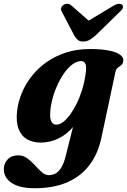

<svg xmlns="http://www.w3.org/2000/svg" viewBox="-69 -738 670 1012"><path d="M465.1 -10.4Q447 74 401.6 133.2Q356.3 192.3 284.3 223.3Q212.3 254.2 113.7 254.2Q34.3 254.2 -7.3 226.4Q-48.9 198.5 -48.9 153.6Q-48.9 123.6 -28.6 102.1Q-8.3 80.6 26.9 80.6Q53.3 80.6 74.8 96.4Q96.3 112.1 114.9 132.9Q133.5 153.7 151.4 169.5Q169.4 185.2 188.5 185.2Q208.4 185.2 225.1 175.5Q241.8 165.8 255 143.7Q268.3 121.7 277.2 85L341.4 -171.6L364.4 -157.7Q347.5 -105.3 314.2 -66.7Q280.9 -28.1 237.3 -7.3Q193.7 13.5 144.8 13.5Q102.3 13.5 72.3 -4.6Q42.3 -22.6 28.6 -59.2Q14.9 -95.9 20.9 -151.2Q26.2 -200 45.8 -247.5Q65.4 -295.1 98.5 -337Q131.5 -379 177.1 -411Q222.7 -443 280 -461.3Q337.3 -479.6 405 -479.6Q466.6 -479.6 506.4 -471.3Q546.3 -463.1 564.8 -448.9Q583.4 -434.7 581 -417.2Q579 -401.4 570.2 -394.7Q561.4 -387.9 552.1 -381.1Q542.8 -374.3 539.3 -358.1ZM196.4 -156.4Q193.5 -128.1 197.2 -111.5Q201 -95 209.1 -88Q217.2 -81 227.8 -81Q245.3 -81 264.1 -95.2Q282.9 -109.5 301.4 -135.1Q319.9 -160.7 336.3 -194.4Q352.6 -228.1 364.7 -267.8Q376.7 -307.5 382.3 -349.3Q387.9 -384.2 381.8 -400.1Q375.6 -416 358.9 -416Q337.3 -416 315.6 -400.8Q293.9 -385.6 274.1 -359.2Q254.3 -332.8 237.9 -299.3Q221.6 -265.7 210.8 -229Q200.1 -192.3 196.4 -156.4ZM430.4 -601.1 307.4 -709Q297.7 -717.9 286 -717.9Q274.3 -717.9 264.4 -711.5Q257.1 -706.4 253.7 -696.8Q250.4 -687.2 257.2 -675.7L322.5 -550.7Q331.3 -535.6 341.4 -527.3Q351.6 -519.1 369.5 -519.1Q387.4 -519.1 402.2 -527.3Q417 -535.6 434.3 -550.7L562.4 -675.7Q576 -687.2 578.3 -696.8Q580.7 -706.4 575.9 -711.5Q570.3 -717.9 558.4 -717.9Q546.6 -717.9 531.4 -709L351.2 -601.1Z"/></svg>

Font: Fraunces
Style: Italic
Weight: 900
Italic angle: -16°
Version: Version 1.000;[0bf87f6ff]